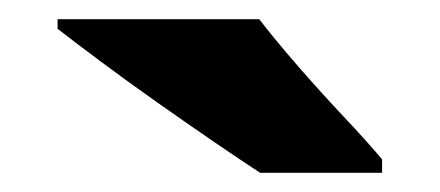

<svg xmlns="http://www.w3.org/2000/svg" viewBox="-20 -786 458 200"><path d="M250 -766Q267 -744 290.5 -717Q314 -690 338 -664.5Q362 -639 378 -620V-606H251Q231 -619 202.5 -638.5Q174 -658 143.5 -679.5Q113 -701 85.5 -721.5Q58 -742 40 -756V-766Z"/></svg>

Font: Noto Sans Devanagari Black
Style: Regular
Weight: 900
Version: Version 2.003